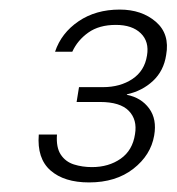

<svg xmlns="http://www.w3.org/2000/svg" viewBox="-20 -728 369 401"><path d="M166 -347Q114 -347 85.5 -372Q57 -397 61 -447H99Q97 -420 107 -405Q117 -390 134.5 -384.5Q152 -379 172 -379Q207 -379 232 -396.5Q257 -414 262 -448Q267 -478 249 -496.5Q231 -515 189 -515H140L145 -546H195Q231 -546 256.5 -563Q282 -580 287 -612Q292 -641 274 -658.5Q256 -676 222 -676Q187 -676 164.5 -660Q142 -644 131 -620H95Q108 -659 144 -683.5Q180 -708 230 -708Q276 -708 305.5 -682.5Q335 -657 327 -613Q322 -580 299.5 -559Q277 -538 245 -531V-530Q275 -524 291.5 -501.5Q308 -479 302 -445Q295 -404 258.5 -375.5Q222 -347 166 -347Z"/></svg>

Font: DM Sans 9pt ExtraLight
Style: Italic
Weight: 250
Italic angle: -10°
Version: Version 4.004;gftools[0.9.30]